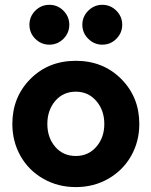

<svg xmlns="http://www.w3.org/2000/svg" viewBox="-20 -760 623 790"><path d="M241 -600.3Q216.8 -576.2 183.1 -576.2Q149.4 -576.2 125.2 -600.3Q101.1 -624.5 101.1 -658.2Q101.1 -691.9 125.2 -716.1Q149.4 -740.2 183.1 -740.2Q216.8 -740.2 241 -716.1Q265.1 -691.9 265.1 -658.2Q265.1 -624.5 241 -600.3ZM400.9 -576.2Q367.7 -576.2 343.3 -600.3Q318.8 -624.5 318.8 -658.2Q318.8 -691.9 343.3 -716.1Q367.7 -740.2 400.9 -740.2Q434.6 -740.2 458.7 -716.1Q482.9 -691.9 482.9 -658.2Q482.9 -624.5 458.7 -600.3Q434.6 -576.2 400.9 -576.2ZM30.8 -250Q30.8 -360.4 105 -435.1Q179.2 -509.8 292 -509.8Q404.3 -509.8 478.8 -435.1Q553.2 -360.4 553.2 -250Q553.2 -178.2 519.8 -118.9Q486.3 -59.6 426.3 -24.9Q366.2 9.8 292 9.8Q217.8 9.8 157.5 -24.9Q97.2 -59.6 64 -118.9Q30.8 -178.2 30.8 -250ZM292 -118.2Q343.3 -118.2 376.2 -156Q409.2 -193.8 409.2 -250Q409.2 -306.2 376.2 -344.5Q343.3 -382.8 292 -382.8Q239.7 -382.8 207.3 -344.7Q174.8 -306.6 174.8 -250Q174.8 -193.4 207.3 -155.8Q239.7 -118.2 292 -118.2Z"/></svg>

Font: Orkney
Style: Bold
Weight: 700
Designer: Samuel Oakes and Alfredo Marco Pradil
Foundry: Alfredo Marco Pradil
Version: 1.0